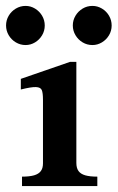

<svg xmlns="http://www.w3.org/2000/svg" viewBox="-52 -630 398 650"><path d="M93.5 -77V-291.5Q93.5 -315.5 89.5 -325Q85.5 -334.5 70 -335.2Q54.5 -336 18.5 -327V-363L185 -420.5H206.5V-78.5Q206.5 -61 213.8 -51Q221 -41 236.5 -36.5Q252 -32 277.5 -32V0H22.5V-32Q48 -32 63.5 -36.5Q79 -41 86.2 -50.8Q93.5 -60.5 93.5 -77ZM194.5 -543.8Q194.5 -561.5 203.6 -576.8Q212.7 -592 227.8 -601Q242.8 -610 261 -610Q278 -610 293.1 -601Q308.2 -592 317.1 -576.8Q326 -561.5 326 -543.6Q326 -525.8 317 -510.6Q308 -495.5 293 -486.5Q278 -477.5 261 -477.5Q242.8 -477.5 227.8 -486.5Q212.7 -495.5 203.6 -510.7Q194.5 -526 194.5 -543.8ZM-31.5 -543.8Q-31.5 -561.5 -22.5 -576.8Q-13.5 -592 1.7 -601Q17 -610 34.6 -610Q51.5 -610 66.5 -601Q81.4 -592 90.5 -576.8Q99.5 -561.5 99.5 -543.6Q99.5 -525.8 90.5 -510.6Q81.5 -495.5 66.6 -486.5Q51.7 -477.5 34.5 -477.5Q17 -477.5 1.7 -486.5Q-13.5 -495.5 -22.5 -510.7Q-31.5 -526 -31.5 -543.8Z"/></svg>

Font: Didactic
Style: Regular
Weight: 400
Designer: Tyler Finck
Foundry: Etcetera Type Co
Version: Version 3.007;FEAKit 1.0